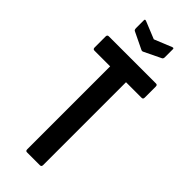

<svg xmlns="http://www.w3.org/2000/svg" viewBox="-269 -865 899 899"><g transform="rotate(45 181.0 -415.0)"><path d="M138 0Q129 0 129 -11V-560H25Q15 -560 15 -571V-644Q15 -655 25 -655H338Q347 -655 347 -644V-571Q347 -560 338 -560H234V-11Q234 0 224 0ZM178 -718 93 -759Q88 -763 88 -771V-825Q88 -833 98 -829L184 -794L270 -829Q280 -833 280 -825V-771Q280 -763 275 -759L190 -718Q184 -715 178 -718Z"/></g></svg>

Font: Sofia Sans Extra Condensed
Style: Bold
Weight: 700
Designer: Botio Nikoltchev, Ani Petrova
Foundry: lettersoup
Version: Version 4.101